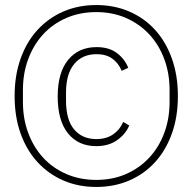

<svg xmlns="http://www.w3.org/2000/svg" viewBox="-20 -730 764 762"><path d="M362 12Q291 12 232 -13.5Q173 -39 129.5 -86Q86 -133 62 -199.5Q38 -266 38 -349Q38 -431 62 -498Q86 -565 129.5 -612Q173 -659 232 -684.5Q291 -710 362 -710Q433 -710 492.5 -684.5Q552 -659 595 -612Q638 -565 662 -498Q686 -431 686 -349Q686 -266 662 -199.5Q638 -133 595 -86Q552 -39 492.5 -13.5Q433 12 362 12ZM362 -16Q427 -16 480.5 -39.5Q534 -63 572.5 -104.5Q611 -146 632 -202.5Q653 -259 653 -325V-373Q653 -439 632 -495.5Q611 -552 572.5 -593.5Q534 -635 480.5 -658.5Q427 -682 362 -682Q297 -682 243 -658.5Q189 -635 151 -593.5Q113 -552 92 -495.5Q71 -439 71 -373V-325Q71 -259 92 -202.5Q113 -146 151 -104.5Q189 -63 243 -39.5Q297 -16 362 -16ZM362 -150Q291 -150 250 -200.5Q209 -251 209 -347Q209 -442 250.5 -492.5Q292 -543 363 -543Q413 -543 444 -519.5Q475 -496 489 -461L463 -449Q450 -480 425.5 -497.5Q401 -515 363 -515Q307 -515 274.5 -476Q242 -437 242 -362V-331Q242 -254 274.5 -216Q307 -178 362 -178Q401 -178 428 -196Q455 -214 469 -246L493 -232Q478 -197 444.5 -173.5Q411 -150 362 -150Z"/></svg>

Font: IBM Plex Sans ExtLt
Style: Regular
Weight: 200
Designer: Mike Abbink, Paul van der Laan, Pieter van Rosmalen
Foundry: Bold Monday
Version: Version 3.005